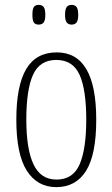

<svg xmlns="http://www.w3.org/2000/svg" viewBox="-20 -758 461 788"><path d="M211 10Q133 10 90 -57.5Q47 -125 47 -267Q47 -406 87.5 -474.5Q128 -543 213 -543Q375 -543 375 -267Q375 -123 333 -56.5Q291 10 211 10ZM212 -21Q280 -21 307 -84Q334 -147 334 -267Q334 -390 306.5 -451Q279 -512 211 -512Q143 -512 115.5 -451Q88 -390 88 -267Q88 -146 117.5 -83.5Q147 -21 212 -21ZM274 -657Q261 -657 254 -665.5Q247 -674 247 -697Q247 -721 254 -729.5Q261 -738 274 -738Q287 -738 294 -729.5Q301 -721 301 -697Q301 -674 294 -665.5Q287 -657 274 -657ZM139 -657Q125 -657 119 -665.5Q113 -674 113 -697Q113 -721 119 -729.5Q125 -738 139 -738Q152 -738 159 -729.5Q166 -721 166 -697Q166 -674 159 -665.5Q152 -657 139 -657Z"/></svg>

Font: Noto Serif Myanmar ExtraCondensed ExtraLight
Style: Regular
Weight: 200
Width: 2
Designer: Ben Mitchell and the Monotype Design Team
Foundry: Monotype Imaging Inc.
Version: Version 2.106; ttfautohint (v1.8.4.7-5d5b)